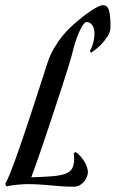

<svg xmlns="http://www.w3.org/2000/svg" viewBox="-93 -700 440 730"><path d="M25.9 -25.9Q75.7 -27.3 107.2 -30Q138.7 -32.7 157 -40Q175.3 -47.4 182.1 -61Q189 -74.7 189 -98.1Q189 -102.5 188.5 -107.4Q188 -112.3 187 -117.2L194.8 -122.1Q205.6 -114.7 214.1 -104.7Q222.7 -94.7 228.8 -84.2Q234.9 -73.7 238 -63.5Q241.2 -53.2 241.2 -44.9Q241.2 -39.1 238 -29.8Q234.9 -20.5 228.3 -11.7Q221.7 -2.9 211.4 3.4Q201.2 9.8 187 9.8Q162.6 9.8 141.8 8.3Q121.1 6.8 100.6 4.9Q80.1 2.9 58.1 1.5Q36.1 0 9.8 0Q6.8 0 -2.4 0.5Q-11.7 1 -23.4 2Q-35.2 2.9 -47.1 4.6Q-59.1 6.3 -67.9 8.8L-73.2 -1Q-66.4 -12.2 -56.4 -36.6Q-46.4 -61 -34.2 -94.7Q-22 -128.4 -7.6 -170.7Q6.8 -212.9 22.2 -259.8Q37.6 -306.6 54 -357.2Q70.3 -407.7 86.9 -459Q97.7 -491.7 112.8 -517.3Q127.9 -543 143.8 -562.5Q159.7 -582 173.6 -595Q187.5 -607.9 195.8 -615.2Q207 -625 221.4 -636.2Q235.8 -647.5 250.2 -657.2Q264.6 -667 277.6 -673.6Q290.5 -680.2 298.8 -680.2Q315.4 -680.2 321.3 -660.9Q327.1 -641.6 327.1 -598.1Q327.1 -578.6 315.7 -561Q304.2 -543.5 290 -529.3Q273.9 -513.2 252.9 -499L249 -506.8Q251.5 -510.3 254.4 -516.8Q257.3 -523.4 260 -532.2Q262.7 -541 264.4 -551.3Q266.1 -561.5 266.1 -571.8Q266.1 -593.3 257.6 -604.7Q249 -616.2 236.8 -616.2Q230.5 -616.2 223.1 -606Q215.8 -595.7 208.3 -578.9Q200.7 -562 193.6 -540.3Q186.5 -518.6 181.2 -495.1Q179.2 -486.3 173.1 -466.3Q167 -446.3 158.2 -418.2Q149.4 -390.1 138.2 -356Q127 -321.8 115 -285.4Q103 -249 90.6 -211.7Q78.1 -174.3 66.4 -140.1Q54.7 -106 44.2 -76.4Q33.7 -46.9 25.9 -25.9Z"/></svg>

Font: Romanesco
Style: Regular
Weight: 400
Designer: Astigmatic (AOETI)
Foundry: Astigmatic (AOETI)
Version: Version 1.000